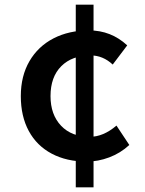

<svg xmlns="http://www.w3.org/2000/svg" viewBox="-20 -759 620 821"><path d="M69 -348Q69 -434 106 -497.5Q143 -561 209 -595Q275 -629 361 -629Q455 -629 524 -565L462 -483Q420 -522 368 -522Q288 -522 242 -476Q196 -430 196 -348Q196 -269 241 -221.5Q286 -174 364 -174Q422 -174 478 -222L533 -139Q495 -104 447 -86Q399 -68 351 -68Q265 -68 201 -102Q137 -136 103 -199Q69 -262 69 -348ZM304 -739H380V42H304Z"/></svg>

Font: Merged Yaku Han JP SemiBold
Style: Regular
Weight: 600
Designer: Ryoko NISHIZUKA 西塚涼子 (kana, bopomofo & ideographs); Paul D. Hunt (Latin, Greek & Cyrillic); Sandoll Communications 산돌커뮤니
Foundry: Adobe
Version: Version 2.004